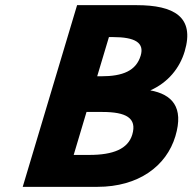

<svg xmlns="http://www.w3.org/2000/svg" viewBox="-20 -723 743 741"><path d="M277.5 -703.1 67.7 -1.9H356.1C514.3 -1.9 622.3 -81.8 656.9 -197.4C690.7 -310.4 643.2 -358.9 560.2 -374.2C628.8 -404.8 673.4 -460 692.7 -524.6C732.6 -658.1 650.9 -703.1 507.2 -703.1ZM355.1 -428.6 400.4 -579.9H415.8C500.2 -579.9 538 -558.6 523 -508.5C505.5 -449.8 453.9 -428.6 370.6 -428.6ZM264.4 -125.1 313.9 -290.9H374.6C466.2 -290.9 509.7 -267.9 490.4 -203.3C473.8 -148.1 416.6 -125.1 325 -125.1Z"/></svg>

Font: Hussar
Style: BdSuprExtOblThree
Weight: 700
Foundry: Cannot Into Space Fonts
Version: Version 2.00